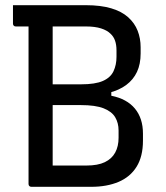

<svg xmlns="http://www.w3.org/2000/svg" viewBox="-20 -720 640 740"><path d="M332 0Q304 0 267 0Q230 0 194.5 0Q159 0 133 0Q107 0 101 0Q96 0 93 -3Q90 -6 90 -11Q90 -94 90 -173Q90 -252 90 -329Q90 -406 90 -485Q90 -564 90 -648H190L183 -631Q183 -590 183 -554Q183 -518 183 -478Q183 -429 183 -380Q183 -331 183 -282.5Q183 -234 183 -184Q183 -134 183 -82Q207 -82 228 -82Q249 -82 269.5 -82Q290 -82 313 -82Q357 -82 384 -95Q411 -108 424 -132Q437 -156 437 -189V-217Q437 -246 424 -268Q411 -290 379.5 -302.5Q348 -315 291 -315H139L142 -375H409V-351Q469 -339 500 -301.5Q531 -264 531 -205V-178Q531 -117 506.5 -77.5Q482 -38 437 -19Q392 0 332 0ZM30 -700Q100 -700 170.5 -700Q241 -700 311 -700Q368 -700 408.5 -688Q449 -676 474 -653.5Q499 -631 510.5 -601.5Q522 -572 522 -538V-514Q522 -473 508 -443Q494 -413 466.5 -392.5Q439 -372 398.5 -362Q358 -352 304 -352Q259 -352 223 -352Q187 -352 154 -352L142 -343L139 -395Q178 -395 216 -395Q254 -395 292 -395Q347 -395 376.5 -408Q406 -421 417.5 -445.5Q429 -470 429 -501V-526Q429 -547 423.5 -563Q418 -579 406 -590Q393 -603 369.5 -610.5Q346 -618 312 -618Q267 -618 222 -618Q177 -618 131.5 -618Q86 -618 41 -618Q36 -618 33 -621Q30 -624 30 -629Q30 -648 30 -664.5Q30 -681 30 -700Z"/></svg>

Font: Rec Mono Linear
Style: Regular
Weight: 400
Monospace: yes
Version: Version 1.085; ttfautohint (v1.8.4.7-5d5b)